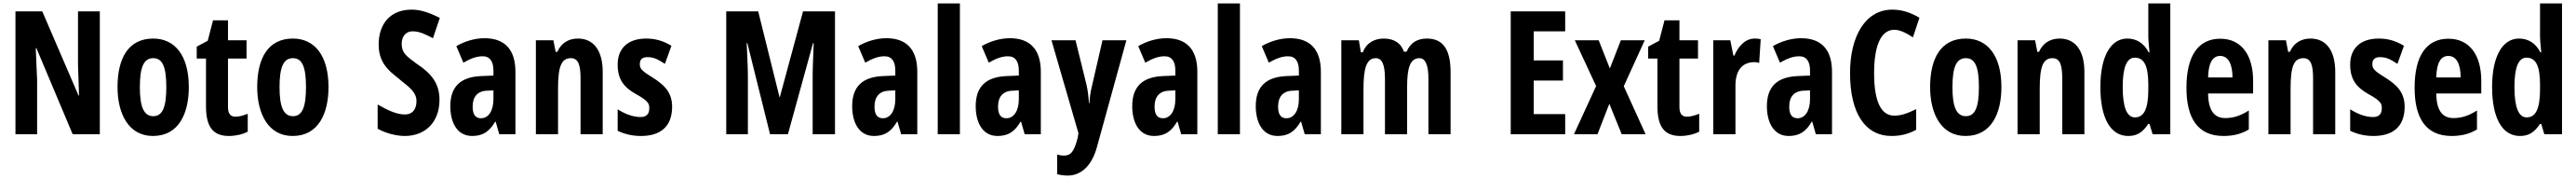

<svg xmlns="http://www.w3.org/2000/svg" viewBox="-20 -780 14992 1040"><path d="M561 0V-714H434V-405C436 -353 437 -317 440 -225H437L226 -714H70V0H196V-315C193 -363 193 -408 188 -500H192L403 0Z M1079 -274C1079 -457 998 -556 872 -556C726 -556 664 -440 664 -274C664 -120 728 10 870 10C1022 10 1079 -123 1079 -274ZM794 -273C794 -391 817 -442 872 -442C926 -442 948 -391 948 -274C948 -157 926 -105 872 -105C818 -105 794 -158 794 -273Z M1351 -102C1320 -102 1307 -121 1307 -158V-440H1415V-546H1307V-662H1220L1189 -543L1125 -509V-440H1179V-162C1179 -46 1218 10 1312 10C1351 10 1392 1 1422 -15V-119C1393 -108 1372 -102 1351 -102Z M1892 -274C1892 -457 1811 -556 1685 -556C1539 -556 1477 -440 1477 -274C1477 -120 1541 10 1683 10C1835 10 1892 -123 1892 -274ZM1607 -273C1607 -391 1630 -442 1685 -442C1739 -442 1761 -391 1761 -274C1761 -157 1739 -105 1685 -105C1631 -105 1607 -158 1607 -273Z M2538 -200C2538 -294 2492 -353 2406 -409C2345 -454 2318 -472 2318 -526C2318 -568 2342 -598 2381 -598C2416 -598 2444 -587 2500 -558L2540 -676C2471 -711 2421 -724 2376 -724C2250 -724 2183 -639 2184 -519C2184 -393 2276 -348 2314 -312C2365 -272 2404 -242 2404 -193C2404 -151 2386 -115 2336 -115C2286 -115 2232 -142 2178 -173V-32C2231 -3 2292 10 2336 10C2451 10 2538 -66 2538 -200Z M2800 -558C2745 -558 2686 -541 2636 -512L2677 -416C2723 -442 2755 -453 2790 -453C2833 -453 2852 -421 2852 -370V-341L2780 -338C2663 -333 2601 -279 2601 -163C2601 -74 2637 10 2728 10C2792 10 2829 -17 2862 -73H2865L2886 0H2980V-363C2980 -494 2916 -558 2800 -558ZM2814 -253 2852 -255V-204C2852 -136 2823 -93 2780 -93C2748 -93 2731 -113 2731 -161C2731 -216 2758 -251 2814 -253Z M3344 -556C3294 -556 3248 -534 3224 -479H3214L3201 -546H3099V0H3228V-264C3228 -394 3247 -442 3303 -442C3346 -442 3359 -402 3359 -325V0H3488V-362C3488 -488 3434 -556 3344 -556Z M3892 -160C3892 -249 3839 -291 3778 -330C3710 -371 3704 -384 3704 -408C3704 -434 3718 -448 3748 -448C3792 -448 3816 -430 3850 -409L3888 -514C3838 -544 3792 -556 3741 -556C3636 -556 3575 -500 3575 -405C3575 -322 3608 -274 3682 -233C3761 -190 3759 -173 3759 -149C3759 -118 3742 -100 3709 -100C3659 -100 3611 -122 3575 -145V-20C3618 0 3660 10 3711 10C3822 10 3892 -43 3892 -160Z M4462 0H4566L4712 -529H4716C4714 -467 4710 -387 4710 -345V0H4840V-714H4654L4519 -216H4517L4393 -714H4207V0H4333V-342C4333 -380 4329 -463 4326 -529H4330Z M5139 -558C5084 -558 5025 -541 4975 -512L5016 -416C5062 -442 5094 -453 5129 -453C5172 -453 5191 -421 5191 -370V-341L5119 -338C5002 -333 4940 -279 4940 -163C4940 -74 4976 10 5067 10C5131 10 5168 -17 5201 -73H5204L5225 0H5319V-363C5319 -494 5255 -558 5139 -558ZM5153 -253 5191 -255V-204C5191 -136 5162 -93 5119 -93C5087 -93 5070 -113 5070 -161C5070 -216 5097 -251 5153 -253Z M5567 0V-760H5438V0Z M5858 -558C5803 -558 5744 -541 5694 -512L5735 -416C5781 -442 5813 -453 5848 -453C5891 -453 5910 -421 5910 -370V-341L5838 -338C5721 -333 5659 -279 5659 -163C5659 -74 5695 10 5786 10C5850 10 5887 -17 5920 -73H5923L5944 0H6038V-363C6038 -494 5974 -558 5858 -558ZM5872 -253 5910 -255V-204C5910 -136 5881 -93 5838 -93C5806 -93 5789 -113 5789 -161C5789 -216 5816 -251 5872 -253Z M6100 -546 6257 -6 6252 23C6231 103 6212 124 6172 124C6160 124 6146 122 6133 118V232C6152 237 6173 240 6195 240C6259 240 6331 199 6365 73L6536 -546H6397L6337 -286C6326 -243 6323 -215 6321 -181H6318C6316 -216 6312 -251 6304 -287L6240 -546Z M6769 -558C6714 -558 6655 -541 6605 -512L6646 -416C6692 -442 6724 -453 6759 -453C6802 -453 6821 -421 6821 -370V-341L6749 -338C6632 -333 6570 -279 6570 -163C6570 -74 6606 10 6697 10C6761 10 6798 -17 6831 -73H6834L6855 0H6949V-363C6949 -494 6885 -558 6769 -558ZM6783 -253 6821 -255V-204C6821 -136 6792 -93 6749 -93C6717 -93 6700 -113 6700 -161C6700 -216 6727 -251 6783 -253Z M7197 0V-760H7068V0Z M7488 -558C7433 -558 7374 -541 7324 -512L7365 -416C7411 -442 7443 -453 7478 -453C7521 -453 7540 -421 7540 -370V-341L7468 -338C7351 -333 7289 -279 7289 -163C7289 -74 7325 10 7416 10C7480 10 7517 -17 7550 -73H7553L7574 0H7668V-363C7668 -494 7604 -558 7488 -558ZM7502 -253 7540 -255V-204C7540 -136 7511 -93 7468 -93C7436 -93 7419 -113 7419 -161C7419 -216 7446 -251 7502 -253Z M8285 -556C8232 -556 8190 -534 8167 -480H8151C8136 -527 8096 -556 8034 -556C7986 -556 7935 -536 7912 -476H7901L7889 -546H7787V0H7916V-262C7916 -380 7932 -442 7988 -442C8025 -442 8041 -401 8041 -324V0H8170V-278C8170 -389 8189 -442 8242 -442C8278 -442 8294 -398 8294 -323V0H8423V-360C8423 -493 8379 -556 8285 -556Z M9090 0V-117H8907V-312H9077V-429H8907V-598H9090V-714H8773V0Z M9270 -280 9141 0H9278L9347 -177L9419 0H9558L9431 -279L9553 -546H9414L9350 -382L9285 -546H9146Z M9799 -102C9768 -102 9755 -121 9755 -158V-440H9863V-546H9755V-662H9668L9637 -543L9573 -509V-440H9627V-162C9627 -46 9666 10 9760 10C9799 10 9840 1 9870 -15V-119C9841 -108 9820 -102 9799 -102Z M10193 -556C10136 -556 10096 -508 10075 -457H10069L10051 -546H9952V0H10081V-279C10080 -364 10115 -419 10192 -419C10195 -419 10211 -418 10219 -414L10228 -552C10212 -556 10201 -556 10193 -556Z M10463 -558C10408 -558 10349 -541 10299 -512L10340 -416C10386 -442 10418 -453 10453 -453C10496 -453 10515 -421 10515 -370V-341L10443 -338C10326 -333 10264 -279 10264 -163C10264 -74 10300 10 10391 10C10455 10 10492 -17 10525 -73H10528L10549 0H10643V-363C10643 -494 10579 -558 10463 -558ZM10477 -253 10515 -255V-204C10515 -136 10486 -93 10443 -93C10411 -93 10394 -113 10394 -161C10394 -216 10421 -251 10477 -253Z M11006 -607C11037 -607 11075 -589 11114 -563L11152 -677C11102 -706 11052 -724 10994 -724C10837 -724 10748 -569 10748 -356C10748 -122 10836 10 10990 10C11044 10 11089 -2 11133 -26V-146C11084 -122 11046 -108 11006 -108C10926 -108 10888 -195 10888 -355C10888 -499 10921 -607 11006 -607Z M11629 -274C11629 -457 11548 -556 11422 -556C11276 -556 11214 -440 11214 -274C11214 -120 11278 10 11420 10C11572 10 11629 -123 11629 -274ZM11344 -273C11344 -391 11367 -442 11422 -442C11476 -442 11498 -391 11498 -274C11498 -157 11476 -105 11422 -105C11368 -105 11344 -158 11344 -273Z M11968 -556C11918 -556 11872 -534 11848 -479H11838L11825 -546H11723V0H11852V-264C11852 -394 11871 -442 11927 -442C11970 -442 11983 -402 11983 -325V0H12112V-362C12112 -488 12058 -556 11968 -556Z M12367 10C12420 10 12451 -12 12484 -60H12491L12509 0H12612V-760H12484V-569C12484 -541 12488 -516 12491 -476H12486C12458 -531 12413 -556 12362 -556C12264 -556 12205 -451 12205 -274C12205 -96 12263 10 12367 10ZM12406 -98C12359 -98 12335 -157 12335 -275C12335 -387 12358 -445 12405 -445C12460 -445 12484 -397 12484 -288V-256C12483 -147 12459 -98 12406 -98Z M12903 -555C12774 -555 12706 -455 12706 -270C12706 -98 12768 10 12922 10C12976 10 13025 -1 13069 -28V-138C13020 -107 12979 -94 12931 -94C12867 -94 12833 -140 12832 -237H13094V-310C13094 -460 13026 -555 12903 -555ZM12902 -455C12950 -455 12974 -407 12974 -330H12832C12834 -421 12862 -455 12902 -455Z M13428 -556C13378 -556 13332 -534 13308 -479H13298L13285 -546H13183V0H13312V-264C13312 -394 13331 -442 13387 -442C13430 -442 13443 -402 13443 -325V0H13572V-362C13572 -488 13518 -556 13428 -556Z M13976 -160C13976 -249 13923 -291 13862 -330C13794 -371 13788 -384 13788 -408C13788 -434 13802 -448 13832 -448C13876 -448 13900 -430 13934 -409L13972 -514C13922 -544 13876 -556 13825 -556C13720 -556 13659 -500 13659 -405C13659 -322 13692 -274 13766 -233C13845 -190 13843 -173 13843 -149C13843 -118 13826 -100 13793 -100C13743 -100 13695 -122 13659 -145V-20C13702 0 13744 10 13795 10C13906 10 13976 -43 13976 -160Z M14231 -555C14102 -555 14034 -455 14034 -270C14034 -98 14096 10 14250 10C14304 10 14353 -1 14397 -28V-138C14348 -107 14307 -94 14259 -94C14195 -94 14161 -140 14160 -237H14422V-310C14422 -460 14354 -555 14231 -555ZM14230 -455C14278 -455 14302 -407 14302 -330H14160C14162 -421 14190 -455 14230 -455Z M14647 10C14700 10 14731 -12 14764 -60H14771L14789 0H14892V-760H14764V-569C14764 -541 14768 -516 14771 -476H14766C14738 -531 14693 -556 14642 -556C14544 -556 14485 -451 14485 -274C14485 -96 14543 10 14647 10ZM14686 -98C14639 -98 14615 -157 14615 -275C14615 -387 14638 -445 14685 -445C14740 -445 14764 -397 14764 -288V-256C14763 -147 14739 -98 14686 -98Z"/></svg>

Font: Noto Sans Malayalam ExtraCondensed
Style: Bold
Weight: 700
Width: 2
Designer: Jelle Bosma - Monotype Design Team
Foundry: Monotype Imaging Inc.
Version: Version 2.104